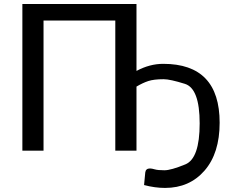

<svg xmlns="http://www.w3.org/2000/svg" viewBox="-20 -737 1124 939"><path d="M778.3 -424.8Q1054.2 -424.8 1054.2 -136.7Q1054.2 12.2 980.5 97.2Q906.7 182.1 787.1 182.1Q737.8 182.1 684.6 168L690.4 106.4Q692.9 86.9 713.4 86.9Q722.2 86.9 737.1 91.3Q752 95.7 784.2 95.7Q816.4 95.7 886.5 66.9Q956.5 38.1 956.5 -133.3Q956.5 -304.2 884.3 -326.9Q812 -349.6 780.3 -349.6Q732.4 -349.6 705.1 -340.6Q677.7 -331.5 647.5 -313.5V0H543.9V-636.7H192.9V0H89.4V-717.3H647.5V-390.1Q711.9 -424.8 778.3 -424.8Z"/></svg>

Font: Lato-Medium
Style: Regular
Weight: 500
Designer: Lukasz Dziedzic
Foundry: tyPoland Lukasz Dziedzic
Version: Version 2.006; 2014-01-15